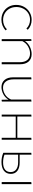

<svg xmlns="http://www.w3.org/2000/svg" viewBox="1074 -1526 456 2643"><g transform="rotate(90 1301.5 -204.0)"><path d="M47 -200Q47 -259 74 -307.5Q101 -356 148 -384Q195 -412 253 -412Q333 -412 389 -359L373 -340Q323 -390 251 -390Q201 -390 161 -365Q121 -340 98.5 -297Q76 -254 76 -202Q76 -148 99.5 -106.5Q123 -65 163.5 -42Q204 -19 255 -19Q292 -19 325 -32.5Q358 -46 382 -71L398 -55Q369 -26 331 -11Q293 4 251 4Q193 4 146.5 -22Q100 -48 73.5 -94.5Q47 -141 47 -200Z M864 -253V0H836V-247Q836 -316 805 -353Q774 -390 716 -390Q668 -390 620.5 -363.5Q573 -337 546 -285V0H518V-406L542 -410L545 -320Q576 -366 625.5 -389Q675 -412 724 -412Q790 -412 827 -370Q864 -328 864 -253Z M1377 -410V-2L1353 2L1351 -93Q1321 -45 1274 -21Q1227 3 1179 3Q1117 3 1080.5 -39Q1044 -81 1044 -155V-406L1072 -410V-162Q1072 -94 1102.5 -56Q1133 -18 1187 -18Q1234 -18 1280 -46Q1326 -74 1350 -130V-406Z M1903 -410V0H1876V-193H1584V0H1557V-407L1584 -410V-215H1876V-407Z M2373 -125Q2373 -65 2330.5 -31Q2288 3 2209 3Q2141 3 2083 -22V-407L2109 -410V-247H2217Q2291 -247 2332 -215Q2373 -183 2373 -125ZM2514 -410V0H2486V-407ZM2348 -122Q2348 -172 2312.5 -199Q2277 -226 2214 -226H2109V-38Q2157 -19 2215 -19Q2280 -19 2314 -46Q2348 -73 2348 -122Z"/></g></svg>

Font: Ysabeau Infant Extralight
Style: Regular
Weight: 200
Designer: Christian Thalmann (Catharsis Fonts)
Version: Version 0.003